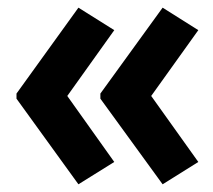

<svg xmlns="http://www.w3.org/2000/svg" viewBox="-20 -522 549 496"><path d="M400.1 -45.9 239.3 -267.1V-280.3L400.1 -502.2L492.3 -444.1L370.6 -274.1L492.3 -103.6ZM182.6 -45.9 22.6 -267.1V-280.3L182.6 -502.2L275.2 -444.1L153.8 -274.1L275.2 -103.6Z"/></svg>

Font: Nokora
Style: Regular
Weight: 400
Designer: Danh Hong
Foundry: Danh Hong
Version: Version 9.000